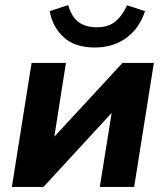

<svg xmlns="http://www.w3.org/2000/svg" viewBox="-20 -740 656 760"><path d="M27 0 105 -491H241L195 -199L465 -491H589L511 0H375L422 -293L152 0ZM356 -552Q275 -552 231 -593.5Q187 -635 177 -696L250 -720Q263 -674 290.5 -653Q318 -632 363 -632Q408 -632 435.5 -654Q463 -676 483 -719L554 -696Q532 -628 480 -590Q428 -552 356 -552Z"/></svg>

Font: Nunito Sans ExtraBold
Style: Italic
Weight: 800
Italic angle: -9°
Designer: Vernon Adams
Foundry: Vernon Adams
Version: Version 3.006; ttfautohint (v1.8.3)